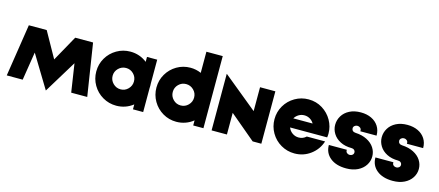

<svg xmlns="http://www.w3.org/2000/svg" viewBox="-52 -1241 4148 1816"><g transform="rotate(15 2022.0 -333.0)"><path d="M230 -278 186 -1H30L109 -513H284L424 -263L563 -513H738L818 -1H661L619 -278L425 40H423Z M838 -257Q838 -329 873.5 -389.5Q909 -450 970 -485.5Q1031 -521 1103 -521Q1194 -521 1266 -465V-513H1366V-280L1367 -257L1366 -234V0H1266V-48Q1194 8 1103 8Q1031 8 970 -27.5Q909 -63 873.5 -124Q838 -185 838 -257ZM1207 -257Q1207 -300 1176.5 -330.5Q1146 -361 1103 -361Q1060 -361 1029 -330.5Q998 -300 998 -257Q998 -214 1029 -183Q1060 -152 1103 -152Q1146 -152 1176.5 -183Q1207 -214 1207 -257Z M1427 -257Q1427 -329 1462.5 -389.5Q1498 -450 1558.5 -485.5Q1619 -521 1691 -521Q1746 -521 1796 -499V-706H1956V0H1856V-50Q1822 -22 1779.5 -7Q1737 8 1691 8Q1619 8 1558.5 -27.5Q1498 -63 1462.5 -124Q1427 -185 1427 -257ZM1796 -257Q1796 -300 1765 -330.5Q1734 -361 1691 -361Q1648 -361 1617.5 -330.5Q1587 -300 1587 -257Q1587 -214 1617.5 -183Q1648 -152 1691 -152Q1735 -152 1765.5 -183Q1796 -214 1796 -257Z M2036 -553H2038L2373 -279V-513H2523V0H2438L2186 -212V0H2036Z M2583 -257Q2583 -329 2618.5 -389.5Q2654 -450 2715 -485.5Q2776 -521 2848 -521Q2923 -521 2983.5 -483.5Q3044 -446 3078 -385.5Q3112 -325 3112 -258Q3112 -239 3109 -219H2746Q2757 -188 2785 -168Q2813 -148 2848 -148Q2890 -148 2921 -177H3100Q3074 -95 3005 -43.5Q2936 8 2848 8Q2776 8 2715 -27.5Q2654 -63 2618.5 -124Q2583 -185 2583 -257ZM2942 -310Q2928 -335 2903 -350Q2878 -365 2848 -365Q2818 -365 2793 -350Q2768 -335 2753 -310Z M3143 -153V-154H3319V-147Q3319 -133 3330 -123.5Q3341 -114 3357 -114Q3373 -114 3384 -123.5Q3395 -133 3395 -147Q3395 -162 3384.5 -171.5Q3374 -181 3357 -181Q3294 -181 3247 -205Q3200 -229 3175.5 -269Q3151 -309 3151 -354Q3151 -401 3175.5 -441.5Q3200 -482 3246.5 -506Q3293 -530 3357 -530Q3416 -530 3461 -508.5Q3506 -487 3531 -448Q3556 -409 3556 -358V-356H3397V-365Q3397 -379 3385.5 -389Q3374 -399 3358 -399Q3342 -399 3330.5 -389Q3319 -379 3319 -365Q3319 -350 3329 -340.5Q3339 -331 3357 -330Q3422 -327 3470 -302.5Q3518 -278 3543 -239Q3568 -200 3568 -154Q3568 -108 3542.5 -68.5Q3517 -29 3469.5 -5.5Q3422 18 3357 18Q3258 18 3200.5 -29Q3143 -76 3143 -153Z M3599 -153V-154H3775V-147Q3775 -133 3786 -123.5Q3797 -114 3813 -114Q3829 -114 3840 -123.5Q3851 -133 3851 -147Q3851 -162 3840.5 -171.5Q3830 -181 3813 -181Q3750 -181 3703 -205Q3656 -229 3631.5 -269Q3607 -309 3607 -354Q3607 -401 3631.5 -441.5Q3656 -482 3702.5 -506Q3749 -530 3813 -530Q3872 -530 3917 -508.5Q3962 -487 3987 -448Q4012 -409 4012 -358V-356H3853V-365Q3853 -379 3841.5 -389Q3830 -399 3814 -399Q3798 -399 3786.5 -389Q3775 -379 3775 -365Q3775 -350 3785 -340.5Q3795 -331 3813 -330Q3878 -327 3926 -302.5Q3974 -278 3999 -239Q4024 -200 4024 -154Q4024 -108 3998.5 -68.5Q3973 -29 3925.5 -5.5Q3878 18 3813 18Q3714 18 3656.5 -29Q3599 -76 3599 -153Z"/></g></svg>

Font: Lineal Heavy
Style: Regular
Weight: 900
Designer: Created by Frank Adebiaye with contributions from Anton Moglia & Ariel Martín Pérez
Created by Frank ADEBIAYE with FontF
Foundry: Velvetyne Type Foundry
Version: Version 2.000